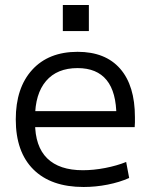

<svg xmlns="http://www.w3.org/2000/svg" viewBox="-20 -737 600 767"><path d="M314 10Q184 10 113.5 -60Q43 -130 43 -260Q43 -386 108.5 -458Q174 -530 290 -530Q401 -530 460 -462.5Q519 -395 519 -269Q519 -259 519 -248Q519 -237 518 -229H86V-293H460L445 -272Q445 -369 406 -417Q367 -465 290 -465Q208 -465 164 -413.5Q120 -362 120 -267V-247Q120 -152 168.5 -104.5Q217 -57 311 -57Q354 -57 400.5 -66Q447 -75 484 -90L496 -26Q458 -9 410 0.5Q362 10 314 10ZM231 -613V-717H335V-613Z"/></svg>

Font: M PLUS 1
Style: Regular
Weight: 400
Designer: Coji Morishita
Foundry: UNDERFOREST DESIGN
Version: Version 1.001